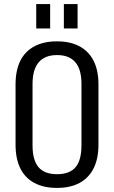

<svg xmlns="http://www.w3.org/2000/svg" viewBox="-20 -910 557 938"><path d="M258 8Q193 8 147.5 -16.5Q102 -41 79 -88Q56 -135 56 -203V-497Q56 -566 79 -612.5Q102 -659 147.5 -683.5Q193 -708 258 -708Q324 -708 369 -683.5Q414 -659 437.5 -612.5Q461 -566 461 -497V-203Q461 -135 437.5 -88Q414 -41 369 -16.5Q324 8 258 8ZM259 -59Q320 -59 349 -93Q378 -127 378 -200V-500Q378 -571 348 -606Q318 -641 259 -641Q199 -641 169 -605.5Q139 -570 139 -500V-200Q139 -128 168 -93.5Q197 -59 259 -59ZM225 -890V-771H157V-890ZM359 -890V-771H292V-890Z"/></svg>

Font: Pathway Extreme Condensed
Style: Regular
Weight: 400
Width: 3
Version: Version 1.001;gftools[0.9.26]